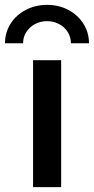

<svg xmlns="http://www.w3.org/2000/svg" viewBox="-41 -768 385 788"><path d="M94.7 -521H210V0H94.7ZM324.2 -590.3H250Q250 -615.7 237.1 -636.5Q224.1 -657.2 201.7 -669.2Q179.2 -681.2 152.3 -681.2Q125 -681.2 102.5 -669.2Q80.1 -657.2 66.9 -636.5Q53.7 -615.7 53.7 -590.3H-20.5Q-20.5 -634.3 2.2 -670.4Q24.9 -706.5 64.7 -727.3Q104.5 -748 152.3 -748Q200.2 -748 239.5 -727.3Q278.8 -706.5 301.5 -670.4Q324.2 -634.3 324.2 -590.3Z"/></svg>

Font: Reddit Sans SemiBold
Style: Regular
Weight: 600
Designer: Stephen Hutchings
Foundry: Reddit
Version: Version 1.013